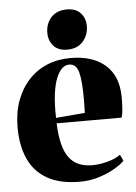

<svg xmlns="http://www.w3.org/2000/svg" viewBox="-53 -771 585 824"><g transform="rotate(-5 239.5 -359.0)"><path d="M258.5 12Q173 12 118.2 -19Q63.5 -50 37.5 -107.2Q11.5 -164.5 11.5 -242.5Q11.5 -307.5 30.2 -358.5Q49 -409.5 82.8 -446Q116.5 -482.5 162.2 -501.5Q208 -520.5 263 -520.5Q358.5 -520.5 412.5 -473.5Q466.5 -426.5 468 -337Q468 -303 466 -280.2Q464 -257.5 460 -246.5H180Q182 -194 191.2 -157.2Q200.5 -120.5 217.5 -97.8Q234.5 -75 259.8 -64.5Q285 -54 318.5 -54Q347 -54 382.2 -63.2Q417.5 -72.5 439 -88.5L451.5 -61.5Q437.5 -46.5 407.8 -29.2Q378 -12 339.2 0Q300.5 12 258.5 12ZM179.5 -270 304.5 -280.5Q305 -297 305.2 -311.8Q305.5 -326.5 305.5 -343Q305.5 -418 295.8 -455.5Q286 -493 254.5 -493Q239 -493 225 -480.5Q211 -468 200 -441.2Q189 -414.5 183.5 -372.2Q178 -330 179.5 -270ZM252.5 -557.5Q214.5 -557.5 194.2 -580.5Q174 -603.5 174 -636.5Q174 -676 198.2 -702.8Q222.5 -729.5 265.5 -729.5H266.5Q305 -729.5 325.2 -707.2Q345.5 -685 345.5 -651Q345.5 -612.5 321.2 -585Q297 -557.5 253.5 -557.5Z"/></g></svg>

Font: Merriweather 144pt ExtraBold
Style: Regular
Weight: 800
Version: Version 2.100